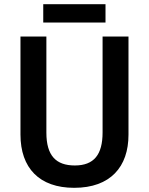

<svg xmlns="http://www.w3.org/2000/svg" viewBox="-20 -889 713 919"><path d="M485 -869H187V-781H485ZM595 -244V-714H471V-255C471 -149 430 -97 338 -97C248 -97 202 -144 202 -254V-714H78V-245C78 -85 168 10 335 10C509 10 595 -91 595 -244Z"/></svg>

Font: Noto Sans Myanmar SemiCondensed SemiBold
Style: Regular
Weight: 600
Width: 4
Designer: Monotype Design Team
Foundry: Monotype Imaging Inc.
Version: Version 2.107